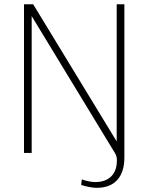

<svg xmlns="http://www.w3.org/2000/svg" viewBox="-20 -717 696 900"><path d="M433 163.5C523.5 163.5 563 105.5 563 21.5V-697H527V-54L135.5 -697H92.5V0H128.5V-641.5L518.5 0C523.5 8.5 528 17 528 35.5C528 88.5 501 136.5 425.5 136.5C410 136.5 383.5 131.5 363.5 124L360.5 150C383.5 157.5 413 163.5 433 163.5Z"/></svg>

Font: HK Grotesk ExtraLight
Style: Regular
Weight: 200
Designer: Alfredo Marco Pradil
Foundry: Hanken Design Co.
Version: Version 3.001;FEAKit 1.0